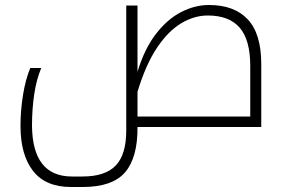

<svg xmlns="http://www.w3.org/2000/svg" viewBox="-20 -508 1140 768"><path d="M264 240Q162 240 112 175.5Q62 111 62 -4Q62 -66 72 -128Q82 -190 101 -236H145Q126 -191 117 -131.5Q108 -72 108 -5Q110 198 268 198H310Q401 198 443 154Q485 110 485 14V-486H530V-221Q558 -313 603.5 -372Q649 -431 704 -459.5Q759 -488 816 -488Q917 -488 971 -430.5Q1025 -373 1025 -252V0H530Q531 122 480.5 181Q430 240 311 240ZM981 -42V-244Q981 -348 939 -397Q897 -446 811 -446Q757 -446 705 -415Q653 -384 608 -317Q563 -250 530 -141V-42Z"/></svg>

Font: Noto Kufi Arabic ExtraLight
Style: Regular
Weight: 200
Designer: Monotype Design Team, David Williams, Khaled Hosny
Foundry: Google LLC
Version: Version 2.109; ttfautohint (v1.8.4.7-5d5b)